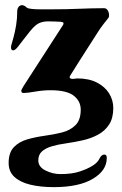

<svg xmlns="http://www.w3.org/2000/svg" viewBox="-20 -457 485 762"><path d="M193.4 285.7Q140.9 285.7 100.5 276Q60.2 266.3 37.2 245.2Q14.3 224.1 14.3 189.7Q14.3 148.9 34.8 127.3Q55.3 105.6 88 96.2Q120.7 86.9 156.4 81.9Q192.7 77 225.6 68.8Q258.4 60.6 279.4 39.9Q300.4 19.3 300.4 -21.6Q300.4 -55.5 272.7 -77.2Q245 -98.9 180.3 -98.9Q150.8 -98.9 119.2 -93.4Q87.6 -87.9 74.2 -87.9Q67.5 -87.9 65.9 -91.1Q64.4 -94.3 64.3 -96.1Q64.6 -99.6 67.7 -105.1Q70.8 -110.6 73.2 -114.9L230.8 -358.9Q232.8 -363.6 231.6 -366.6Q230.4 -369.6 220.2 -370.6Q207 -371.6 193.7 -371.8Q180.4 -372.1 167.2 -372.1Q154.8 -372.1 142.3 -367.9Q129.7 -363.7 119.8 -354.7Q113.1 -349.8 98.8 -332.6Q84.6 -315.4 71.3 -297.5Q58 -279.7 52.1 -272.5Q46.4 -265.2 41 -260.8Q35.5 -256.5 30.8 -257.3Q25.4 -258.1 24.1 -264.5Q22.7 -270.8 24.9 -277.7Q28.1 -288.5 33.8 -309.3Q39.6 -330.2 44 -357.1Q48.4 -384 48.4 -412.4Q48.4 -422.8 53.9 -429.7Q59.5 -436.5 67.4 -436.5Q76.3 -436.5 86.5 -426.7Q91.3 -422.9 106.7 -421.5Q122.1 -420 137.8 -420H185.2Q244.5 -420 294.1 -422.2Q343.7 -424.3 392.7 -424.5Q401.4 -424.5 406.6 -417.2Q411.8 -409.8 412.8 -400.7Q413.8 -391.5 410.4 -386.3Q399.3 -372.4 389.9 -360.3Q380.5 -348.2 369.7 -331.5Q350.3 -301.4 332 -272.7Q313.7 -244.1 295.6 -215.8Q277.5 -187.5 258.6 -156.8Q254.6 -149.8 258.1 -146.8Q261.6 -143.8 268.5 -143.8Q273.5 -143.8 279 -144.8Q284.5 -145.8 286.3 -145.8Q332.8 -145.8 364.6 -129.4Q396.5 -113 413.1 -86.3Q429.6 -59.6 429.6 -28.1Q429.6 11.6 413 37.3Q396.3 62.9 368.7 77.7Q341 92.6 307.9 99.9Q274.7 107.3 240.7 112.2Q210.2 116.3 185.7 123.6Q161.2 130.9 146.6 143.8Q132 156.8 132 179.7Q132 205.2 160.5 219.6Q189 233.9 220 233.9Q265.9 233.9 296.8 223.5Q327.6 213.1 346.3 201.3Q366.7 189.3 374.6 172.9Q382.5 156.5 393.4 156.5Q400.2 156.5 402 160.8Q403.8 165.1 403.8 169.9Q403.8 219.8 348.4 252.7Q293 285.7 193.4 285.7Z"/></svg>

Font: EB Garamond
Style: Italic
Weight: 400
Italic angle: -17.2°
Designer: Georg Duffner and Octavio Pardo
Foundry: Georg Duffner
Version: Version 1.001